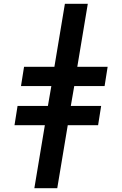

<svg xmlns="http://www.w3.org/2000/svg" viewBox="-20 -843 640 1006"><path d="M160 143 215 -187H56L72 -288H231L249 -392H90L106 -493H265L320 -823H440L385 -493H544L528 -392H369L351 -288H510L494 -187H335L280 143Z"/></svg>

Font: Iosevka SS04 Extended Oblique
Style: Bold
Weight: 700
Width: 7
Italic angle: -9°
Monospace: yes
Designer: Belleve Invis
Foundry: Belleve Invis
Version: Version 19.0.0; ttfautohint (v1.8.4)